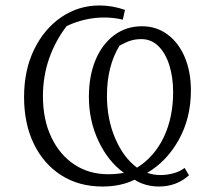

<svg xmlns="http://www.w3.org/2000/svg" viewBox="-20 -674 796 702"><path d="M355 8Q268 8 203.5 -33.5Q139 -75 103.5 -148.5Q68 -222 68 -319Q68 -418 105 -493.5Q142 -569 204.5 -611.5Q267 -654 344 -654Q390 -654 437 -638L429 -602Q397 -610 361 -610Q291 -610 224 -579Q183 -526 160 -461Q137 -396 137 -322Q137 -236 168 -171.5Q199 -107 252.5 -72Q306 -37 375 -37Q405 -37 433 -42Q375 -84 340 -158.5Q305 -233 305 -320Q305 -396 329 -454Q353 -512 397 -545Q441 -578 499 -578Q552 -578 592.5 -548Q633 -518 655.5 -465Q678 -412 678 -343Q678 -243 634 -163.5Q590 -84 518 -42Q542 -34 567 -34Q591 -34 614.5 -40.5Q638 -47 655 -60L671 -33Q625 8 561 8Q538 8 515 2Q492 -4 472 -17Q448 -5 418.5 1.5Q389 8 355 8ZM371 -324Q371 -239 401 -168.5Q431 -98 481 -61Q544 -100 578.5 -172Q613 -244 613 -337Q613 -392 599 -436Q585 -480 559 -505.5Q533 -531 497 -531Q476 -531 458 -525.5Q440 -520 417 -507Q371 -432 371 -324Z"/></svg>

Font: Piazzolla SC Light
Style: Regular
Weight: 300
Designer: Juan Pablo del Peral
Foundry: Huerta Tipografica
Version: Version 1.330